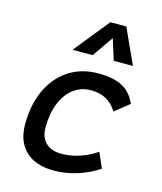

<svg xmlns="http://www.w3.org/2000/svg" viewBox="-119 -882 823 978"><g transform="rotate(15 293.0 -392.5)"><path d="M271.5 -83Q322.3 -83 370.8 -99.6Q419.4 -116.2 457 -143.1L492.2 -63Q444.3 -30.3 382.8 -10.3Q321.3 9.8 257.3 9.8Q161.1 9.8 108.4 -40Q55.7 -89.8 55.7 -180.2Q55.7 -285.2 92.3 -363Q128.9 -440.9 195.1 -484.1Q261.2 -527.3 350.1 -527.3Q430.2 -527.3 477.5 -502Q524.9 -476.6 549.3 -419.9L473.6 -359.9Q448.2 -398.9 415.5 -416.7Q382.8 -434.6 336.4 -434.6Q283.7 -434.6 243.9 -404.3Q204.1 -374 182.4 -319.3Q160.6 -264.6 160.2 -190.9Q160.6 -139.6 189.7 -111.3Q218.8 -83 271.5 -83ZM424.8 -794.9 509.3 -609.4H408.2L373.5 -719.7L296.9 -609.4H190.9L340.8 -794.9Z"/></g></svg>

Font: Cascadia Mono
Style: Italic
Weight: 400
Italic angle: -10°
Monospace: yes
Designer: Aaron Bell
Foundry: Saja Typeworks
Version: Version 2404.023; ttfautohint (v1.8.4)